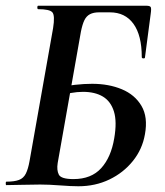

<svg xmlns="http://www.w3.org/2000/svg" viewBox="-20 -645 576 669"><path d="M253 4Q228 4 189 1Q150 -2 120 -2Q87 -2 56 -1Q25 0 2 0Q0 0 0 -6Q0 -12 2 -12Q30 -12 46 -18Q62 -24 70 -40Q78 -56 83 -84L165 -547Q172 -591 162.5 -602Q153 -613 113 -613Q110 -613 110 -619Q110 -625 113 -625H490Q502 -625 505 -620.5Q508 -616 505 -596L485 -444Q484 -441 479 -441.5Q474 -442 474 -446Q474 -522 445 -562Q416 -602 363 -602H325Q306 -602 293.5 -595.5Q281 -589 274 -574.5Q267 -560 262 -535L181 -77Q177 -52 185 -36.5Q193 -21 236 -21Q298 -21 332.5 -59Q367 -97 378 -163Q388 -221 377 -256.5Q366 -292 338.5 -308.5Q311 -325 269 -325Q249 -325 227 -321Q205 -317 182 -311L179 -336Q210 -346 241.5 -349.5Q273 -353 301 -353Q359 -353 404.5 -334Q450 -315 473 -276Q496 -237 485 -177Q476 -125 443 -84Q410 -43 361 -19.5Q312 4 253 4Z"/></svg>

Font: Cormorant Light
Style: Italic
Weight: 300
Italic angle: -10°
Designer: Christian Thalmann (Catharsis Fonts)
Foundry: Catharsis Fonts
Version: Version 4.000